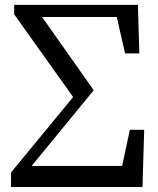

<svg xmlns="http://www.w3.org/2000/svg" viewBox="-20 -753 636 773"><path d="M502.9 -230.5H560.5L553.7 0H24.4V-58.6L274.4 -362.3L37.1 -695.3V-733.4H535.2L541 -538.1H483.4L450.2 -684.6H149.4L357.4 -389.6L107.4 -85H471.7Z"/></svg>

Font: GenYoMin TW TTF Medium
Style: Regular
Weight: 500
Version: Version 1.300